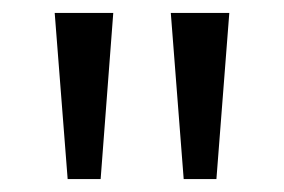

<svg xmlns="http://www.w3.org/2000/svg" viewBox="-20 -734 441 298"><path d="M155.8 -713.9 136.2 -456.1H85L64.9 -713.9ZM335.9 -713.9 315.9 -456.1H265.1L245.1 -713.9Z"/></svg>

Font: f07686384
Style: Regular
Weight: 400
Foundry: Ascender Corporation
Version: Version 1.10